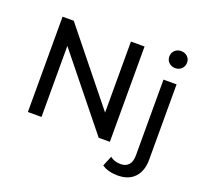

<svg xmlns="http://www.w3.org/2000/svg" viewBox="-156 -941 1408 1325"><g transform="rotate(20 547.5 -278.5)"><path d="M105 0V-700H187L650 -125H607V-700H707V0H625L162 -575H205V0ZM835 200Q802 200 771.5 192Q741 184 720 168L751 94Q781 119 829 119Q867 119 887.5 95.5Q908 72 908 26V-530H1004V24Q1004 105 960.5 152.5Q917 200 835 200ZM956 -632Q928 -632 909.5 -650Q891 -668 891 -694Q891 -721 909.5 -739Q928 -757 956 -757Q984 -757 1002.5 -739.5Q1021 -722 1021 -696Q1021 -669 1003 -650.5Q985 -632 956 -632Z"/></g></svg>

Font: MOST Montserrat Medium
Style: Regular
Weight: 500
Designer: Julieta Ulanovsky
Foundry: Julieta Ulanovsky
Version: Version 8.000;March 11, 2024;FontCreator 15.0.0.2926 64-bit